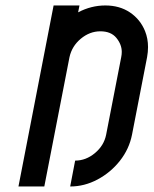

<svg xmlns="http://www.w3.org/2000/svg" viewBox="-20 -676 557 696"><path d="M234.4 0 252.4 -93.8Q291.5 -93.8 324.2 -121.1Q356.9 -148.4 364.7 -187.5L419.4 -468.8Q421.4 -478.5 421.4 -487.8Q421.4 -514.6 401.9 -538.6Q382.3 -562.5 343.8 -562.5Q305.2 -562.5 272.9 -535.6Q240.7 -508.8 231.9 -468.8L140.6 0H46.9L174.3 -656.2H268.1L263.2 -631.3Q310.5 -656.2 361.8 -656.2Q413.6 -656.2 451.2 -630.9Q488.8 -605.5 505.9 -563Q516.6 -536.1 516.6 -505.4Q516.6 -487.8 513.2 -468.8L458.5 -187.5Q448.2 -135.7 414.8 -93.3Q381.3 -50.8 333.7 -25.4Q286.1 0 234.4 0Z"/></svg>

Font: Lambda
Style: Italic
Weight: 400
Italic angle: -11°
Designer: GGBotNet
Version: 0.22